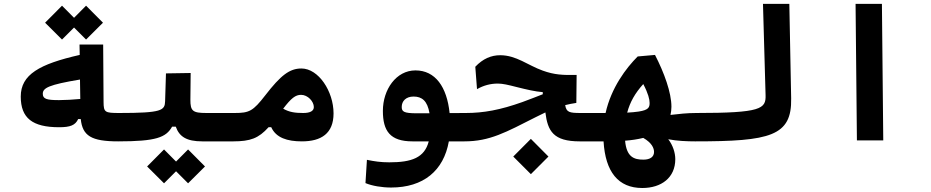

<svg xmlns="http://www.w3.org/2000/svg" viewBox="-20 -713 4728 975"><path d="M280.3 -66.9C336.4 -66.9 362.3 -76.7 377 -108.4H390.1C398.9 -23.4 443.4 4.9 580.1 4.9C613.3 4.9 622.6 -22 622.6 -65.9C622.6 -114.3 613.3 -139.2 585.9 -139.2C512.7 -139.2 506.3 -142.6 505.9 -194.8L503.9 -486.8H383.8L384.8 -434.1C180.7 -387.7 85.4 -334.5 85.4 -222.7C85.4 -113.3 144.5 -66.9 280.3 -66.9ZM417 -512.2 502.9 -597.7 417 -684.1 356 -622.6 294.9 -684.1 209 -597.7 294.9 -512.2 356 -573.2ZM386.2 -309.1 387.7 -210.4C353.5 -207 307.1 -204.6 279.8 -204.6C217.3 -204.6 197.3 -210.4 197.3 -236.8C197.3 -266.6 228 -282.7 386.2 -309.1Z M580.1 4.9C773.4 4.9 823.2 -15.1 854 -69.8H872.6C890.6 -19 927.2 4.9 1007.3 4.9H1166C1189.5 4.9 1208.5 -20 1208.5 -75.7C1208.5 -120.1 1196.8 -139.2 1171.9 -139.2H1028.3C958 -139.2 946.8 -149.4 946.8 -206.5L948.2 -342.3L822.8 -340.3L818.4 -198.7C816.9 -152.3 802.2 -139.2 585.9 -139.2ZM935.1 217.8 1021 132.3 935.1 45.9 874 107.4 813 45.9 727.1 132.3 813 217.8 874 156.7Z M1163.1 4.9C1252 4.9 1293 -10.7 1343.8 -66.9H1357.4C1381.8 -13.2 1438.5 4.9 1513.2 4.9C1611.3 4.9 1673.8 -35.2 1673.8 -137.2C1673.8 -249.5 1597.2 -365.2 1510.7 -365.2C1450.2 -365.2 1405.8 -330.6 1327.1 -229C1265.1 -148.9 1246.1 -139.2 1171.9 -139.2C1148.9 -139.2 1137.7 -98.1 1137.7 -65.9C1137.7 -22.5 1145.5 4.9 1163.1 4.9ZM1418 -161.1C1459 -214.8 1480.5 -231.4 1508.8 -231.4C1543 -231.4 1573.7 -197.8 1573.7 -169.4C1573.7 -149.4 1555.2 -139.2 1519.5 -139.2C1477.5 -139.2 1448.7 -143.6 1418 -161.1Z M1965.8 239.3C2130.4 239.3 2232.9 153.8 2259.3 4.9H2338.9C2368.2 4.9 2385.3 -24.9 2385.3 -67.4C2385.3 -108.4 2373.5 -139.2 2343.8 -139.2L2263.2 -138.7C2249.5 -272 2190.4 -355.5 2089.8 -355.5C1991.7 -355.5 1924.3 -258.3 1924.3 -149.9C1924.3 -47.9 1960.9 4.9 2074.7 4.9H2157.2C2135.7 87.9 2070.8 111.3 1957 111.3C1913.1 111.3 1881.3 106.4 1843.3 98.6L1835.9 216.8C1869.6 231 1919.4 239.3 1965.8 239.3ZM2161.1 -137.7C2150.4 -137.7 2140.1 -137.7 2129.9 -137.7C2118.7 -137.7 2107.9 -137.7 2096.2 -137.7C2030.3 -137.7 2020 -146.5 2020 -169.9C2020 -199.2 2041 -222.7 2080.1 -222.7C2122.6 -222.7 2150.4 -201.2 2161.1 -137.7Z M2923.8 4.9C2947.3 4.9 2966.3 -10.3 2966.3 -65.9C2966.3 -95.7 2954.6 -139.2 2929.7 -139.2C2871.6 -139.2 2856 -142.6 2850.1 -179.2C2867.7 -183.6 2886.2 -187.5 2906.7 -190.4L2908.2 -332.5C2837.9 -331.1 2795.4 -333 2735.8 -354.5C2660.6 -381.3 2602.1 -432.6 2520 -432.6C2474.1 -432.6 2432.1 -414.6 2393.6 -374L2402.3 -260.3C2436.5 -279.8 2471.7 -288.6 2507.8 -288.6C2533.2 -288.6 2559.6 -282.2 2605.5 -270.5C2654.3 -258.3 2697.8 -248 2736.3 -245.1V-234.4C2705.1 -222.7 2672.9 -209 2632.8 -194.8C2520.5 -154.8 2436 -139.2 2345.2 -139.2C2323.7 -139.2 2309.6 -124.5 2309.6 -72.3C2309.6 -17.1 2320.8 4.9 2337.9 4.9C2467.3 4.9 2548.3 -41 2700.7 -118.2C2717.8 -127 2733.9 -134.8 2749.5 -142.1C2761.2 -47.4 2790 4.9 2923.8 4.9ZM2675.8 171.4 2765.1 82 2675.8 -7.8 2586.4 82Z M3241.7 241.7C3338.4 241.7 3409.2 189.5 3409.2 95.2C3409.2 63 3397 24.4 3373.5 -5.9C3417.5 2.9 3469.7 4.9 3509.8 4.9C3548.8 4.9 3564.5 -19 3564.5 -72.8C3564.5 -111.3 3547.9 -139.2 3515.6 -139.2C3469.7 -139.2 3425.8 -134.3 3384.8 -129.4C3387.7 -142.6 3389.6 -156.2 3389.6 -170.9C3389.6 -242.7 3353 -343.3 3306.2 -434.1L3218.3 -426.3C3159.7 -367.7 3084 -268.1 3055.2 -139.2C3037.1 -139.2 3017.6 -139.2 2996.1 -139.2C2975.6 -139.2 2953.6 -139.2 2929.7 -139.2C2909.2 -139.2 2895.5 -107.9 2895.5 -70.8C2895.5 -23.4 2903.8 4.9 2923.8 4.9C2941.4 4.9 2958 4.9 2973.6 4.9C2999.5 4.9 3023.4 4.9 3044.9 4.9C3054.2 160.2 3119.6 241.7 3241.7 241.7ZM3246.6 -12.7C3291 12.7 3301.3 40 3301.3 58.6C3301.3 83.5 3281.7 97.7 3247.1 97.7C3199.7 97.7 3161.6 84.5 3154.3 1.5C3187 -1 3216.8 -5.4 3246.6 -12.7ZM3165 -141.1C3179.2 -194.8 3205.1 -240.2 3246.6 -286.1C3272 -237.8 3278.8 -208 3278.8 -190.4C3278.8 -168.5 3274.4 -154.3 3223.1 -146.5C3205.6 -144 3186.5 -142.1 3165 -141.1Z M3509.8 4.9C3892.1 4.9 4001.5 -22 3997.6 -213.4L3988.3 -693.4H3854.5L3867.7 -229.5C3869.6 -160.6 3846.2 -139.2 3515.6 -139.2C3496.1 -139.2 3481.4 -123.5 3481.4 -70.8C3481.4 -16.1 3490.7 4.9 3509.8 4.9Z M4331.5 0H4465.3L4458.5 -693.4H4324.7Z"/></svg>

Font: Cascadia Code
Style: Bold
Weight: 700
Monospace: yes
Designer: Aaron Bell
Foundry: Saja Typeworks
Version: Version 2404.023